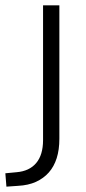

<svg xmlns="http://www.w3.org/2000/svg" viewBox="-77 -505 322 718"><path d="M-53 193 -57 143 -15 139Q33 135 58.5 104.5Q84 74 84 19V-485H145V14Q145 55 135 86.5Q125 118 105.5 140Q86 162 57.5 175Q29 188 -10 190Z"/></svg>

Font: Nunito Sans 12pt Light
Style: Regular
Weight: 300
Designer: Vernon Adams
Foundry: Vernon Adams
Version: Version 3.101;gftools[0.9.27]